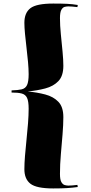

<svg xmlns="http://www.w3.org/2000/svg" viewBox="-20 -837 512 1079"><path d="M279 222Q185 222 151 195.5Q117 169 117 114Q117 82 120.5 38.5Q124 -5 129 -52Q134 -99 137.5 -144.5Q141 -190 141 -226Q141 -268 132 -287Q123 -306 102 -311.5Q81 -317 45 -317V-329Q81 -330 102 -335Q123 -340 132 -359Q141 -378 141 -420Q141 -449 137.5 -488Q134 -527 129 -568.5Q124 -610 120.5 -647Q117 -684 117 -709Q117 -765 151 -791Q185 -817 279 -817Q326 -817 357 -815.5Q388 -814 417 -809L415 -797Q399 -799 387 -800Q375 -801 364 -801Q355 -801 344 -798.5Q333 -796 325 -782Q317 -768 317 -735Q317 -694 322 -644Q327 -594 331.5 -547Q336 -500 336 -467Q336 -410 308 -381Q280 -352 234.5 -340Q189 -328 136 -323Q189 -318 234.5 -306Q280 -294 308 -265Q336 -236 336 -179Q336 -137 331.5 -82Q327 -27 322 30.5Q317 88 317 140Q317 173 325 186.5Q333 200 344 203Q355 206 364 206Q375 206 387 205Q399 204 415 202L417 214Q388 218 357 220Q326 222 279 222Z"/></svg>

Font: Literata 72pt Black
Style: Regular
Weight: 900
Designer: Latin by Veronika Burian and Jose Scaglione. Greek by Irene Vlachou. Cyrillic by Vera Evstafieva.
Foundry: TypeTogether
Version: Version 3.002